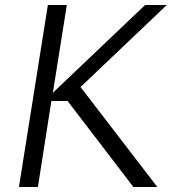

<svg xmlns="http://www.w3.org/2000/svg" viewBox="-20 -750 698 770"><path d="M56 0 172 -730H248L192 -378L562 -730H649L303 -401L611 0H515L251 -345H186L132 0Z"/></svg>

Font: Sora Light
Style: Italic
Weight: 300
Designer: Jonathan Barnbrook, Juli√°n Moncada
Version: Version 1.000